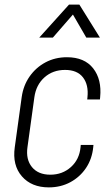

<svg xmlns="http://www.w3.org/2000/svg" viewBox="-20 -800 480 832"><path d="M385 -172 384 -162Q379 -111.5 352.8 -72.2Q326.5 -33 284.8 -10.5Q243 12 191.5 12Q116.5 12 74.8 -36Q33 -84 44 -162L74 -379Q81 -429.5 108.2 -468.5Q135.5 -507.5 177.2 -529.8Q219 -552 270 -552Q346 -552 383.8 -503.8Q421.5 -455.5 414 -379L413 -369H358L359 -379Q364.5 -432.5 339.5 -464.8Q314.5 -497 262 -497Q209 -497 172.8 -464.8Q136.5 -432.5 129 -379L99 -162Q91.5 -109 118.5 -76Q145.5 -43 198 -43Q250.5 -43 287.2 -76Q324 -109 329 -162L330 -172ZM150 -637 279 -780H324L413 -637H354L296 -737L209 -637Z"/></svg>

Font: Mohave Light
Style: Italic
Weight: 300
Italic angle: -8°
Designer: Gumpita Rahayu
Foundry: Tokotype
Version: Version 2.003